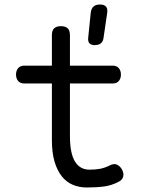

<svg xmlns="http://www.w3.org/2000/svg" viewBox="-20 -821 640 851"><path d="M480 -530Q497 -530 506.5 -519Q516 -508 516 -490.5Q516 -473 506.5 -462Q497 -451 480 -451H290V-218Q290 -142 312 -105.5Q334 -69 377 -69Q401 -69 421.5 -72.5Q442 -76 465 -87Q483 -97 496.5 -92Q510 -87 520 -71Q530 -53 526 -38Q522 -23 505 -15Q475 1 441.5 5.5Q408 10 365 10Q331 10 302.5 -2Q274 -14 253.5 -40Q233 -66 221.5 -105.5Q210 -145 210 -200V-451H87Q70 -451 60.5 -462Q51 -473 51 -490.5Q51 -508 60.5 -519Q70 -530 87 -530H210V-665Q210 -686 220 -695.5Q230 -705 250 -705Q270 -705 280 -695.5Q290 -686 290 -665V-530ZM400 -621Q384 -621 376.5 -629Q369 -637 371 -654L382 -763Q384 -782 394 -791.5Q404 -801 423 -801Q442 -801 450 -791.5Q458 -782 455 -763L439 -654Q437 -637 427 -629Q417 -621 400 -621Z"/></svg>

Font: Maple Mono Normal NL Light
Style: Regular
Weight: 300
Monospace: yes
Designer: subframe7536
Version: Version 7.000